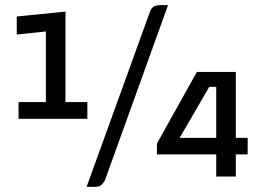

<svg xmlns="http://www.w3.org/2000/svg" viewBox="-20 -685 1039 745"><path d="M52 -224V-289H158V-563L45 -551V-621L234 -640V-289H319V-224ZM387 15Q380 27 372.5 33.5Q365 40 344 40H316L562 -640Q567 -653 575.5 -659Q584 -665 605 -665H632ZM819 -86H589V-128L744 -406H895V-150H941V-86H895V0H819ZM677 -150H819V-348H792Z"/></svg>

Font: Changa Medium
Style: Regular
Weight: 500
Designer: Eduardo Rodriguez Tunni
Foundry: Eduardo Rodriguez Tunni
Version: Version 3.003